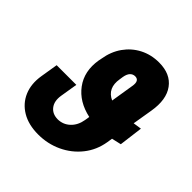

<svg xmlns="http://www.w3.org/2000/svg" viewBox="-196 -889 1051 1051"><g transform="rotate(45 330.0 -363.5)"><path d="M629.9 -410.6 612.3 -272.5Q578.6 -264.6 557.1 -259.8L552.2 -228.5Q540.5 -157.2 497.8 -103.5Q455.1 -49.8 391.6 -20Q328.1 9.8 254.9 9.8Q179.7 9.8 127.9 -21Q76.2 -51.8 53.2 -105.7Q30.3 -159.7 41.5 -228.5L58.1 -330.1H210.4L193.8 -228.5Q186.5 -181.6 208.3 -153.3Q230 -125 271.5 -124.5Q313 -125 342.8 -153.1Q372.6 -181.2 380.4 -228.5L384.8 -255.9Q287.6 -276.9 237.1 -345.2Q186.5 -413.6 202.6 -511.2L206.1 -528.3Q216.3 -591.8 249.5 -638.7Q282.7 -685.5 333 -711.4Q383.3 -737.3 444.3 -737.3Q533.2 -737.3 575.4 -679.4Q617.7 -621.6 600.6 -520.5L581.1 -403.3Q591.3 -404.8 603.3 -406.7Q615.2 -408.7 629.9 -410.6ZM409.7 -408.2 431.2 -542Q439.9 -590.8 405.3 -591.3Q388.2 -591.3 376.2 -578.9Q364.3 -566.4 359.9 -540.5L356.9 -520.5Q342.8 -438.5 409.7 -408.2Z"/></g></svg>

Font: Inter Display ExtraBold
Style: Italic
Weight: 800
Italic angle: -9.39999°
Designer: Rasmus Andersson
Foundry: rsms
Version: Version 4.000;git-a52131595